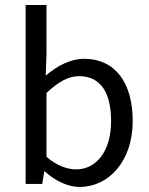

<svg xmlns="http://www.w3.org/2000/svg" viewBox="-20 -732 594 764"><path d="M158 -50C201 -11 252 12 297 12C408 12 508 -85 508 -251C508 -401 440 -498 314 -498C260 -498 206 -469 162 -431L165 -518V-712H82V0H148L156 -50ZM422 -250C422 -130 363 -58 283 -58C251 -58 207 -71 165 -108V-362C211 -406 253 -429 294 -429C385 -429 422 -357 422 -250Z"/></svg>

Font: Cambridge Sans
Style: Regular
Weight: 400
Version: Version 2.020;PS 002.020;hotconv 1.0.88;makeotf.lib2.5.64775